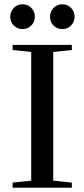

<svg xmlns="http://www.w3.org/2000/svg" viewBox="-20 -878 395 898"><path d="M316 -668V-644L229 -635V-33L316 -24V0H39V-24L126 -33V-635L39 -644V-668ZM143 -800Q143 -776 126.5 -759Q110 -742 85.5 -742Q61 -742 44.5 -758.5Q28 -775 28 -799.5Q28 -824 44.5 -841Q61 -858 85.5 -858Q110 -858 126.5 -841Q143 -824 143 -800ZM329 -800Q329 -776 312.5 -759Q296 -742 271.5 -742Q247 -742 230.5 -758.5Q214 -775 214 -799.5Q214 -824 230.5 -841Q247 -858 271.5 -858Q296 -858 312.5 -841Q329 -824 329 -800Z"/></svg>

Font: Rufina
Style: Regular
Weight: 400
Designer: Martin Sommaruga
Foundry: Martin Sommaruga
Version: Version 1.001